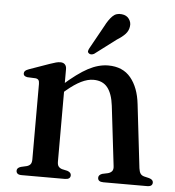

<svg xmlns="http://www.w3.org/2000/svg" viewBox="-51 -742 718 789"><g transform="rotate(5 308.0 -347.5)"><path d="M211 -450V-68.5Q211 -55 216 -48.5Q221 -42 230.5 -39L253 -34Q268.5 -28.5 268.5 -17Q268.5 0 245.5 0H67Q55.5 0 50.2 -4.5Q45 -9 45 -16.5Q45 -22.5 49 -26.8Q53 -31 61.5 -33.5L85.5 -39Q95.5 -42 100.5 -48.5Q105.5 -55 105.5 -68.5V-379.5Q105.5 -390.5 101.8 -395.5Q98 -400.5 89.5 -401.5L55.5 -403Q47 -404.5 43.2 -408Q39.5 -411.5 39.5 -417Q39.5 -423.5 43.8 -427.8Q48 -432 59 -436L142.5 -465.5Q158 -471 167.8 -473.5Q177.5 -476 185.5 -476Q198 -476 204.5 -469Q211 -462 211 -450ZM196.5 -344 177 -363.5 199 -382.5Q258 -435 300.5 -457.5Q343 -480 383 -480Q443 -480 476 -440Q509 -400 516.5 -332.5L547 -70.5Q549 -56 553.8 -48.8Q558.5 -41.5 569 -38.5L590 -33.5Q598.5 -31 602.8 -26.8Q607 -22.5 607 -16.5Q607 -9 601.8 -4.5Q596.5 0 584.5 0H404.5Q381.5 0 381.5 -17Q381.5 -28.5 396.5 -34L420 -39Q431 -42 436.8 -49.2Q442.5 -56.5 440.5 -70.5L411.5 -316.5Q405.5 -366 385.5 -391Q365.5 -416 327.5 -416Q304 -416 277 -402.8Q250 -389.5 218 -362.5ZM352 -639Q366 -666.5 381.5 -682Q397 -697.5 420 -694.5Q440 -692.5 450 -678.2Q460 -664 457.5 -648Q455.5 -630 443 -616.2Q430.5 -602.5 408.5 -589L320.5 -522.5Q315 -519.5 308.8 -519.2Q302.5 -519 298.5 -523Q293.5 -527 294.8 -532.5Q296 -538 299 -543.5Z"/></g></svg>

Font: Fraunces
Style: Regular
Weight: 400
Version: Version 1.000;[b76b70a41]